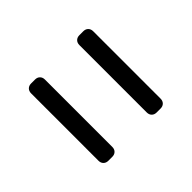

<svg xmlns="http://www.w3.org/2000/svg" viewBox="-86 -700 599 599"><g transform="rotate(-45 213.0 -400.5)"><path d="M76 -230ZM289 -252V-549Q289 -559 295 -565Q301 -571 311 -571H328Q338 -571 344 -565Q350 -559 350 -549V-252Q350 -242 344 -236Q338 -230 328 -230H311Q301 -230 295 -236Q289 -242 289 -252ZM76 -252V-549Q76 -559 82 -565Q88 -571 98 -571H115Q125 -571 131 -565Q137 -559 137 -549V-252Q137 -242 131 -236Q125 -230 115 -230H98Q88 -230 82 -236Q76 -242 76 -252Z"/></g></svg>

Font: Hezaedrus Light
Style: Regular
Weight: 300
Designer: Hubert & Fischer
Foundry: Hubert & Fischer
Version: Version 1.10;September 3, 2019;FontCreator 11.5.0.2425 64-bi